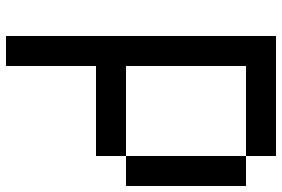

<svg xmlns="http://www.w3.org/2000/svg" viewBox="-170 -770 940 640"><g transform="rotate(-90 300.0 -450.0)"><path d="M0 -100V-500H100V-100ZM400 -100V-500H100V-600H400V-900H500V0H100V-100Z"/></g></svg>

Font: Galmuri9 Regular
Style: Regular
Weight: 400
Designer: Lee Minseo (quiple)
Version: Version 2.399;hotconv 1.1.1;makeotfexe 2.6.0 DEVELOPMENT